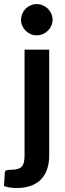

<svg xmlns="http://www.w3.org/2000/svg" viewBox="-62 -762 327 962"><path d="M184.5 -513V17.5Q184.5 51 175.8 80.5Q167 110 147.8 132.2Q128.5 154.5 97.2 167.2Q66 180 21 180Q3.5 180 -11.5 177.8Q-26.5 175.5 -42 170.5L-38 104Q-36.5 94 -30 91.2Q-23.5 88.5 -5 88.5Q13.5 88.5 26.2 84.8Q39 81 46.8 72.8Q54.5 64.5 57.8 51Q61 37.5 61 17.5V-513ZM201.5 -662.5Q201.5 -646.5 195 -632.5Q188.5 -618.5 177.8 -608Q167 -597.5 152.5 -591.2Q138 -585 121.5 -585Q105.5 -585 91.2 -591.2Q77 -597.5 66.5 -608Q56 -618.5 49.8 -632.5Q43.5 -646.5 43.5 -662.5Q43.5 -679 49.8 -693.5Q56 -708 66.5 -718.5Q77 -729 91.2 -735.2Q105.5 -741.5 121.5 -741.5Q138 -741.5 152.5 -735.2Q167 -729 177.8 -718.5Q188.5 -708 195 -693.5Q201.5 -679 201.5 -662.5Z"/></svg>

Font: Lato 2
Style: Bold
Weight: 700
Designer: Lukasz Dziedzic with Adam Twardoch and Botio Nikoltchev
Foundry: tyPoland Lukasz Dziedzic
Version: Version 2.015; 2015-08-06; http://www.latofonts.com/